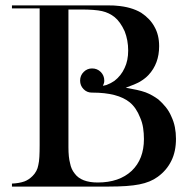

<svg xmlns="http://www.w3.org/2000/svg" viewBox="-20 -687 713 707"><path d="M458 -310Q414 -346 320 -346H318Q300 -346 287.5 -359Q275 -372 275 -390Q275 -409 288 -422Q301 -435 319 -435Q338 -435 351 -422Q364 -409 364 -390Q364 -381 359 -371Q364 -372 372 -374Q388 -380 401 -389Q426 -408 439 -437Q452 -464 452 -501Q452 -539 439 -572Q423 -607 402 -624Q382 -640 356 -646Q330 -652 278 -652H232V-346V-145Q232 -108 238 -86Q242 -64 255 -48Q279 -15 340 -15Q419 -15 465 -58Q510 -101 510 -175Q510 -196 507 -216Q504 -236 496 -254Q482 -290 458 -310ZM24 -11Q50 -12 70 -19Q86 -25 100 -39Q117 -56 121 -79Q124 -91 125 -109.5Q126 -128 126 -153V-656H24V-667H344Q369 -667 384.5 -667Q400 -667 408 -666Q463 -662 500 -640Q533 -618 549 -588Q566 -558 566 -517Q566 -453 527 -411Q515 -398 495 -386Q486 -381 473 -375.5Q460 -370 443 -364Q466 -360 484 -356Q502 -352 516 -347Q529 -342 540.5 -335.5Q552 -329 563 -321Q578 -308 590.5 -292.5Q603 -277 611 -258Q620 -239 624 -218.5Q628 -198 628 -176Q628 -129 611 -95Q594 -60 561 -36Q534 -16 493 -8Q473 -4 445 -2Q417 0 381 0H24Z"/></svg>

Font: Wachinanga
Style: Regular
Weight: 400
Designer: deFharo
Foundry: deFharo
Version: Wachinanga: Version 2.001 2013